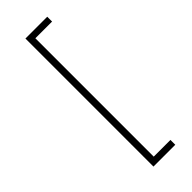

<svg xmlns="http://www.w3.org/2000/svg" viewBox="-300 -820 983 983"><g transform="rotate(-45 191.5 -328.5)"><path d="M144 -792H302V-757H181V100H302V135H144Z"/></g></svg>

Font: Noto Sans Bengali UI ExtraLight
Style: Regular
Weight: 200
Designer: Jelle Bosma - Monotype Design Team
Foundry: Monotype Imaging Inc.
Version: Version 2.003; ttfautohint (v1.8.4.7-5d5b)